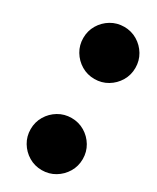

<svg xmlns="http://www.w3.org/2000/svg" viewBox="-174 -693 627 766"><g transform="rotate(30 140.0 -310.0)"><path d="M40 -520Q40 -487 56.2 -459.8Q72.5 -432.5 99.8 -416.2Q127 -400 160 -400Q193 -400 220.2 -416.2Q247.5 -432.5 263.8 -459.8Q280 -487 280 -520Q280 -553 263.8 -580.2Q247.5 -607.5 220.2 -623.8Q193 -640 160 -640Q127 -640 99.8 -623.8Q72.5 -607.5 56.2 -580.2Q40 -553 40 -520ZM40 -100Q40 -67 56.2 -39.8Q72.5 -12.5 99.8 3.8Q127 20 160 20Q193 20 220.2 3.8Q247.5 -12.5 263.8 -39.8Q280 -67 280 -100Q280 -133 263.8 -160.2Q247.5 -187.5 220.2 -203.8Q193 -220 160 -220Q127 -220 99.8 -203.8Q72.5 -187.5 56.2 -160.2Q40 -133 40 -100Z"/></g></svg>

Font: Besley Black
Style: Regular
Weight: 900
Designer: Owen Earl
Foundry: indestructible type*
Version: Version 2.001